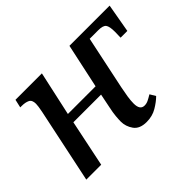

<svg xmlns="http://www.w3.org/2000/svg" viewBox="-113 -746 966 966"><g transform="rotate(-45 370.0 -263.0)"><path d="M458 10Q409 10 388 -19.5Q367 -49 367 -84Q367 -98 369 -121Q371 -144 378 -176L393 -250H196L144 0H38L122 -399Q129 -434 129 -449Q129 -476 112.5 -484Q96 -492 70 -492H60L70 -536H258L206 -299H403L454 -536H740L713 -383H665L666 -424Q666 -462 656 -475.5Q646 -489 612 -489H551L491 -204Q485 -175 481 -149Q477 -123 477 -102Q477 -56 509 -56Q523 -56 535.5 -62Q548 -68 566 -79L584 -49Q563 -28 531 -9Q499 10 458 10Z"/></g></svg>

Font: Noto Serif SemiCondensed Medium
Style: Italic
Weight: 500
Width: 4
Italic angle: -12°
Designer: Monotype Design Team
Foundry: Monotype Imaging Inc.
Version: Version 2.013